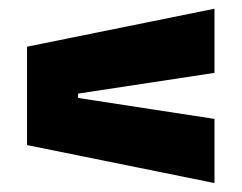

<svg xmlns="http://www.w3.org/2000/svg" viewBox="-20 -527 554 440"><path d="M159 -312.5V-302.5L471.5 -254.5V-107.5L42 -194.5V-420L471.5 -507V-360Z"/></svg>

Font: Anek Latin ExtraBold
Style: Regular
Weight: 800
Designer: Yesha Goshar
Foundry: Ek Type
Version: Version 1.003